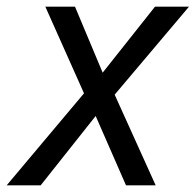

<svg xmlns="http://www.w3.org/2000/svg" viewBox="-57 -556 587 576"><path d="M-37 0 195 -276 79 -536H168L251 -338L408 -536H510L287 -272L410 0H321L230 -208L65 0Z"/></svg>

Font: Noto Sans IKEA
Style: Italic
Weight: 400
Italic angle: -12°
Designer: Monotype Design Team
Foundry: Monotype Imaging Inc.
Version: Version 2.001